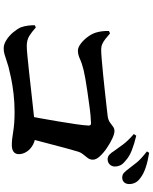

<svg xmlns="http://www.w3.org/2000/svg" viewBox="86 -954 828 1040"><g transform="rotate(90 500.0 -434.0)"><path d="M842 -603Q829 -603 818.5 -612Q808 -621 797 -639Q783 -659 763 -686Q743 -713 706 -745L715 -758Q758 -748 794 -734Q830 -720 854 -697Q870 -684 876 -670.5Q882 -657 882 -643Q882 -626 871 -614.5Q860 -603 842 -603ZM602 -142Q610 -181 619.5 -232Q629 -283 637.5 -335Q646 -387 652.5 -430.5Q659 -474 660 -499Q661 -513 648 -513Q635 -513 607 -510.5Q579 -508 544.5 -503Q510 -498 473.5 -493Q437 -488 407 -482.5Q377 -477 360 -473Q323 -464 299.5 -453Q276 -442 254 -442Q237 -442 216.5 -457.5Q196 -473 179.5 -495.5Q163 -518 157 -538Q152 -553 149.5 -572.5Q147 -592 148 -610L161 -616Q178 -601 191.5 -590.5Q205 -580 218.5 -574Q232 -568 249 -568Q266 -568 302 -571Q338 -574 383.5 -578.5Q429 -583 474 -588Q519 -593 555 -597Q591 -601 607 -603Q630 -606 642.5 -615Q655 -624 665.5 -632Q676 -640 690 -640Q705 -640 730 -628.5Q755 -617 781.5 -599Q808 -581 826.5 -561Q845 -541 845 -523Q845 -508 836 -495.5Q827 -483 816 -470Q805 -457 800 -438Q792 -411 782.5 -376.5Q773 -342 763 -302.5Q753 -263 742 -222.5Q731 -182 720 -142ZM241 -40Q220 -40 197 -54.5Q174 -69 155.5 -91Q137 -113 128 -133Q121 -152 118.5 -174Q116 -196 117 -209L129 -214Q153 -192 175 -178.5Q197 -165 229 -165Q245 -165 282.5 -168.5Q320 -172 370 -177.5Q420 -183 473 -189Q526 -195 573 -200Q620 -205 652.5 -208.5Q685 -212 694 -212Q735 -214 761.5 -200Q788 -186 801.5 -165Q815 -144 815 -122Q815 -104 802.5 -94Q790 -84 765 -84Q737 -84 693 -91.5Q649 -99 586 -99Q536 -99 488.5 -93.5Q441 -88 403 -80Q365 -72 342 -66Q321 -60 304 -54Q287 -48 272.5 -44Q258 -40 241 -40ZM942 -682Q926 -682 915.5 -692Q905 -702 891 -721Q878 -739 859.5 -761.5Q841 -784 800 -816L808 -828Q852 -821 886.5 -809.5Q921 -798 942 -782Q962 -768 969.5 -752.5Q977 -737 977 -720Q977 -703 967.5 -692.5Q958 -682 942 -682Z"/></g></svg>

Font: Noto Serif JP ExtraBold
Style: Regular
Weight: 800
Designer: Ryoko NISHIZUKA 西塚涼子 (kana & ideographs); Frank Grießhammer (Latin, Greek & Cyrillic); Wenlong ZHANG 张文龙 (bopomofo); San
Foundry: Adobe
Version: Version 2.003-H1;hotconv 1.1.1;makeotfexe 2.6.0